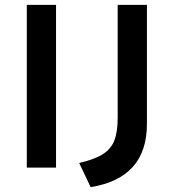

<svg xmlns="http://www.w3.org/2000/svg" viewBox="-20 -688 713 788"><path d="M210 -668V0H90V-668ZM583 -668V-179Q583 43 352 80L305 -19Q369 -34 402.5 -55.5Q436 -77 449.5 -112Q463 -147 463 -205V-668Z"/></svg>

Font: Madhuban Medium
Style: Regular
Weight: 500
Designer: jaikishan Patel
Foundry: MagicType
Version: Version 1.000